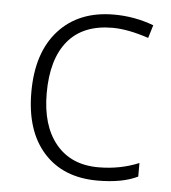

<svg xmlns="http://www.w3.org/2000/svg" viewBox="-45 -582 565 634"><g transform="rotate(5 237.5 -265.5)"><path d="M300.8 9.8Q187 9.8 122.6 -62Q58.1 -133.8 58.1 -262.2Q58.1 -394 125 -467.5Q191.9 -541 308.1 -541Q377 -541 439.9 -517.1L426.8 -474.1Q357.9 -497.1 307.1 -497.1Q209.5 -497.1 159.2 -436.8Q108.9 -376.5 108.9 -263.2Q108.9 -155.8 159.2 -95Q209.5 -34.2 299.8 -34.2Q372.1 -34.2 434.1 -60.1V-15.1Q383.3 9.8 300.8 9.8Z"/></g></svg>

Font: JBL Sans
Style: Light
Weight: 300
Version: Version 1.10